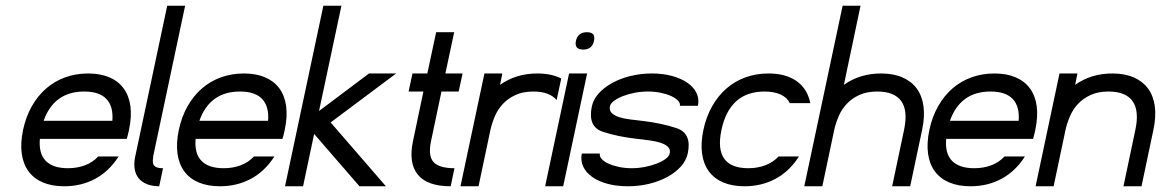

<svg xmlns="http://www.w3.org/2000/svg" viewBox="-20 -650 4051 670"><path d="M287.6 -393.6Q330.6 -393.6 361.8 -380.1Q393.1 -366.7 411.6 -341.3Q430.2 -315.9 435.1 -279.3Q439.9 -242.7 430.2 -196.8Q426.8 -180.2 422.4 -165.5H119.1Q114.7 -113.8 139.9 -88.4Q165 -63 217.3 -63Q249.5 -63 276.6 -73.2Q303.7 -83.5 322.8 -104H394Q360.8 -52.2 312.3 -26.1Q263.7 0 204.1 0Q161.6 0 130.1 -13.2Q98.6 -26.4 79.8 -51.8Q61 -77.1 55.9 -113.8Q50.8 -150.4 60.5 -196.8Q70.3 -242.7 91.1 -279.3Q111.8 -315.9 141.1 -341.3Q170.4 -366.7 207.5 -380.1Q244.6 -393.6 287.6 -393.6ZM132.3 -228.5H372.1Q376 -278.8 351.3 -304.7Q326.7 -330.6 273.9 -330.6Q220.7 -330.6 185.3 -304.7Q149.9 -278.8 132.3 -228.5Z M626 -629.9 514.2 -103Q514.6 -103.5 515.1 -103.5Q510.3 -81.5 517.8 -72.3Q525.4 -63 547.4 -63H548.8L535.6 0H533.7Q509.8 -0.5 491.9 -7.8Q474.1 -15.1 463.6 -28.3Q453.1 -41.5 450 -60.5Q446.8 -79.6 451.7 -103L563.5 -629.9Z M831.1 -393.6Q874 -393.6 905.3 -380.1Q936.5 -366.7 955.1 -341.3Q973.6 -315.9 978.5 -279.3Q983.4 -242.7 973.6 -196.8Q970.2 -180.2 965.8 -165.5H662.6Q658.2 -113.8 683.3 -88.4Q708.5 -63 760.7 -63Q793 -63 820.1 -73.2Q847.2 -83.5 866.2 -104H937.5Q904.3 -52.2 855.7 -26.1Q807.1 0 747.6 0Q705.1 0 673.6 -13.2Q642.1 -26.4 623.3 -51.8Q604.5 -77.1 599.4 -113.8Q594.2 -150.4 604 -196.8Q613.8 -242.7 634.5 -279.3Q655.3 -315.9 684.6 -341.3Q713.9 -366.7 751 -380.1Q788.1 -393.6 831.1 -393.6ZM675.8 -228.5H915.5Q919.4 -278.8 894.8 -304.7Q870.1 -330.6 817.4 -330.6Q764.2 -330.6 728.8 -304.7Q693.4 -278.8 675.8 -228.5Z M1362.3 -393.6 1133.8 -222.7 1326.7 0H1234.4L1076.2 -182.6L1037.6 0H974.6L1108.4 -629.9H1171.4L1093.3 -262.7L1267.6 -393.6Z M1419.4 -393.6H1471.2L1502 -537.6H1564.9L1534.2 -393.6H1594.2L1580.6 -330.6H1520.5L1484.4 -158.7Q1473.1 -106.4 1492.7 -84.7Q1512.2 -63 1565.9 -63L1552.7 0Q1470.7 0 1437.7 -41Q1404.8 -82 1421.4 -158.7L1457.5 -330.6H1405.8Z M1732.9 -393.6 1725.1 -354Q1780.8 -393.6 1855 -393.6Q1904.3 -393.6 1938.5 -376L1922.4 -300.8Q1897.5 -330.6 1841.3 -330.6Q1805.2 -330.6 1779.1 -318.6Q1752.9 -306.6 1735.1 -287.6Q1717.3 -268.6 1707 -244.6Q1696.8 -220.7 1691.4 -196.8L1649.9 0H1586.9L1670.4 -393.6Z M2015.1 -477.1Q1983.4 -477.1 1989.7 -507.3Q1996.6 -537.6 2028.3 -537.6Q2059.6 -537.6 2052.7 -507.3Q2046.4 -477.1 2015.1 -477.1ZM2028.8 -393.6 1945.3 0H1882.3L1965.8 -393.6Z M2352.5 -280.8Q2354.5 -290 2345.9 -298.8Q2337.4 -307.6 2322.3 -314.7Q2307.1 -321.8 2285.9 -326.2Q2264.6 -330.6 2241.2 -330.6Q2217.8 -330.6 2194.8 -326.2Q2171.9 -321.8 2153.3 -314.5Q2134.8 -307.1 2122.6 -297.9Q2110.4 -288.6 2108.4 -279.3Q2105.5 -264.6 2114.7 -255.6Q2124 -246.6 2140.6 -241.2Q2157.2 -235.8 2179 -233.2Q2200.7 -230.5 2222.7 -228Q2255.9 -224.1 2285.4 -217.8Q2314.9 -211.4 2341.8 -202.6Q2395 -184.1 2379.9 -114.3Q2374.5 -89.4 2355.7 -68.6Q2336.9 -47.9 2308.6 -32.5Q2280.3 -17.1 2244.9 -8.5Q2209.5 0 2171.4 0Q2132.3 0 2100.3 -8.5Q2068.4 -17.1 2046.6 -32.5Q2024.9 -47.9 2015.1 -68.8Q2005.4 -89.8 2010.3 -114.3H2073.2Q2071.3 -104.5 2079.6 -95.2Q2087.9 -85.9 2103.5 -78.9Q2119.1 -71.8 2140.1 -67.4Q2161.1 -63 2184.6 -63Q2207 -63 2229.7 -67.4Q2252.4 -71.8 2271 -78.9Q2289.6 -85.9 2302.2 -95.2Q2314.9 -104.5 2316.9 -114.3Q2320.3 -128.9 2310.8 -137.7Q2301.3 -146.5 2284.7 -151.9Q2268.1 -157.2 2246.1 -160.2Q2224.1 -163.1 2203.1 -165.5Q2135.7 -172.9 2083 -190.4Q2030.3 -208 2045.4 -279.3Q2050.8 -303.7 2069.6 -324.5Q2088.4 -345.2 2116.5 -360.6Q2144.5 -376 2180.2 -384.8Q2215.8 -393.6 2254.9 -393.6Q2293.9 -393.6 2325.7 -384.8Q2357.4 -376 2379.2 -360.8Q2400.9 -345.7 2410.6 -325.2Q2420.4 -304.7 2415.5 -280.8Z M2661.6 -393.6Q2721.7 -393.6 2759.5 -367.2Q2797.4 -340.8 2807.6 -290H2736.3Q2726.1 -310.5 2703.1 -320.6Q2680.2 -330.6 2647.9 -330.6Q2586.9 -330.6 2549.3 -296.9Q2511.7 -263.2 2497.6 -196.8Q2483.4 -129.9 2507.1 -96.4Q2530.8 -63 2591.3 -63Q2623.5 -63 2650.6 -73.2Q2677.7 -83.5 2696.8 -104H2768.1Q2734.9 -52.2 2686.3 -26.1Q2637.7 0 2578.1 0Q2535.6 0 2504.2 -13.2Q2472.7 -26.4 2453.9 -51.8Q2435.1 -77.1 2429.9 -113.8Q2424.8 -150.4 2434.6 -196.8Q2444.3 -242.7 2465.1 -279.3Q2485.8 -315.9 2515.1 -341.3Q2544.4 -366.7 2581.5 -380.1Q2618.7 -393.6 2661.6 -393.6Z M2982.9 -629.9 2924.8 -354Q2980.5 -393.6 3054.7 -393.6Q3097.7 -393.6 3129.2 -379.9Q3160.6 -366.2 3179.2 -340.8Q3197.8 -315.4 3202.6 -279.1Q3207.5 -242.7 3197.8 -196.8L3156.2 0H3093.3L3134.8 -196.8Q3148.9 -263.7 3125 -297.1Q3101.1 -330.6 3041 -330.6Q3004.9 -330.6 2978.8 -318.6Q2952.6 -306.6 2934.8 -287.6Q2917 -268.6 2906.7 -244.6Q2896.5 -220.7 2891.1 -196.8L2849.6 0H2786.6L2920.4 -629.9Z M3450.2 -393.6Q3493.2 -393.6 3524.4 -380.1Q3555.7 -366.7 3574.2 -341.3Q3592.8 -315.9 3597.7 -279.3Q3602.5 -242.7 3592.8 -196.8Q3589.4 -180.2 3585 -165.5H3281.7Q3277.3 -113.8 3302.5 -88.4Q3327.6 -63 3379.9 -63Q3412.1 -63 3439.2 -73.2Q3466.3 -83.5 3485.4 -104H3556.6Q3523.4 -52.2 3474.9 -26.1Q3426.3 0 3366.7 0Q3324.2 0 3292.7 -13.2Q3261.2 -26.4 3242.4 -51.8Q3223.6 -77.1 3218.5 -113.8Q3213.4 -150.4 3223.1 -196.8Q3232.9 -242.7 3253.7 -279.3Q3274.4 -315.9 3303.7 -341.3Q3333 -366.7 3370.1 -380.1Q3407.2 -393.6 3450.2 -393.6ZM3294.9 -228.5H3534.7Q3538.6 -278.8 3513.9 -304.7Q3489.3 -330.6 3436.5 -330.6Q3383.3 -330.6 3347.9 -304.7Q3312.5 -278.8 3294.9 -228.5Z M3739.7 -393.6 3731.9 -354Q3787.6 -393.6 3861.8 -393.6Q3904.8 -393.6 3936.3 -379.9Q3967.8 -366.2 3986.3 -340.8Q4004.9 -315.4 4009.8 -279.1Q4014.6 -242.7 4004.9 -196.8L3963.4 0H3900.4L3941.9 -196.8Q3956.1 -263.7 3932.1 -297.1Q3908.2 -330.6 3848.1 -330.6Q3812 -330.6 3785.9 -318.6Q3759.8 -306.6 3741.9 -287.6Q3724.1 -268.6 3713.9 -244.6Q3703.6 -220.7 3698.2 -196.8L3656.7 0H3593.8L3677.2 -393.6Z"/></svg>

Font: Fibel Nord
Style: Italic
Weight: 400
Designer: Peter Wiegel
Foundry: Peter Wioegel
Version: Version 000.000